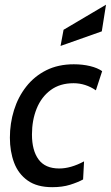

<svg xmlns="http://www.w3.org/2000/svg" viewBox="-20 -766 460 796"><path d="M196.5 10Q133.5 10 94.8 -17.5Q56 -45 38.5 -91.5Q21 -138 21 -195Q21 -254.5 38 -309.2Q55 -364 88.8 -407Q122.5 -450 172 -474.8Q221.5 -499.5 286 -499.5Q322.5 -499.5 353.5 -492Q384.5 -484.5 403.5 -471L377.5 -391.5Q356.5 -406 333.2 -413.5Q310 -421 285 -421Q228.5 -421 190 -392.5Q151.5 -364 132 -315.8Q112.5 -267.5 112.5 -208.5Q112.5 -142 140 -104.8Q167.5 -67.5 225.5 -67.5Q273.5 -67.5 328.5 -97L324.5 -22Q302.5 -10 270.5 0Q238.5 10 196.5 10ZM231 -575.5 243.5 -642.5 419.5 -746.5 402 -636Z"/></svg>

Font: Cabin
Style: Italic
Weight: 400
Width: 4
Italic angle: -10°
Designer: Pablo Impallari
Foundry: Pablo Impallari. http://www.impallari.com Igino Marini. http://www.ikern.com
Version: Version 3.001